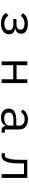

<svg xmlns="http://www.w3.org/2000/svg" viewBox="1696 -2290 607 4040"><g transform="rotate(90 2000.0 -270.5)"><path d="M249 -97 310 -143Q333 -103 374.5 -80.5Q416 -58 474 -58Q543 -58 579.5 -82.5Q616 -107 616 -147V-160Q616 -201 585 -223.5Q554 -246 498 -246H382V-313H487Q543 -313 573.5 -334Q604 -355 604 -392V-405Q604 -482 472 -482Q365 -482 315 -402L261 -447Q322 -553 476 -553Q583 -553 636.5 -515.5Q690 -478 690 -408Q690 -310 577 -287V-283Q638 -276 670 -243Q702 -210 702 -157Q702 -80 640 -33.5Q578 13 474 13Q390 13 336.5 -14.5Q283 -42 249 -97Z M1353 0H1272V-541H1353V-315H1648V-541H1728V0H1648V-245H1353Z M2266 -151Q2266 -228 2326.5 -268.5Q2387 -309 2506 -309H2624V-363Q2624 -422 2588.5 -453.5Q2553 -485 2485 -485Q2433 -485 2398 -465Q2363 -445 2334 -405L2286 -447Q2317 -496 2367.5 -525Q2418 -554 2489 -554Q2590 -554 2647 -506Q2704 -458 2704 -372V-70H2772V0H2723Q2679 0 2657 -23Q2635 -46 2630 -85H2624Q2606 -38 2562 -12.5Q2518 13 2457 13Q2368 13 2317 -31Q2266 -75 2266 -151ZM2624 -158V-249H2502Q2426 -249 2388 -227Q2350 -205 2350 -165V-142Q2350 -101 2382.5 -78Q2415 -55 2471 -55Q2537 -55 2580.5 -84.5Q2624 -114 2624 -158Z M3206 0V-70H3283Q3313 -110 3328 -183.5Q3343 -257 3343 -386V-541H3724V0H3644V-471H3419V-384Q3419 -110 3344 -35Q3326 -16 3302 -8Q3278 0 3245 0Z"/></g></svg>

Font: IBM Plex Sans JP
Style: Regular
Weight: 400
Designer: Mike Abbink; Paul van der Laan; Pieter van Rosmalen; Wujin Sim; Yejin Wi; Jinhee Kim; Boomi Park; Yona Kim; Kichan Ma
Foundry: Sandoll Inc.
Version: Version 1.001